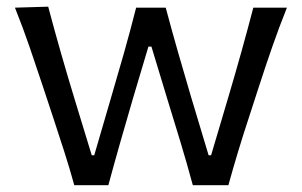

<svg xmlns="http://www.w3.org/2000/svg" viewBox="-20 -544 886 564"><path d="M198.2 0Q184.6 -49.3 168.7 -98.9Q152.8 -148.4 136.2 -198.7L105.5 -291.5Q86.4 -349.1 66.9 -406Q47.4 -462.9 23.9 -521.5L121.6 -524.4Q138.7 -459.5 159.2 -387.9Q179.7 -316.4 199.7 -251L249.5 -87.9H256.8L305.7 -255.4Q325.2 -321.3 344 -387.7Q362.8 -454.1 379.9 -521.5H466.8Q483.9 -457.5 503.2 -389.9Q522.5 -322.3 542 -256.8L592.8 -87.9H600.1L650.9 -259.3Q669.9 -323.2 689.5 -393.3Q709 -463.4 724.1 -521.5H822.8Q799.8 -463.9 779.8 -406.5Q759.8 -349.1 741.2 -291.5L711.4 -199.7Q694.8 -149.4 679.4 -98.6Q664.1 -47.9 650.9 0H546.4Q529.8 -61.5 510 -127.2Q490.2 -192.9 471.7 -252.4L424.8 -407.2H416L369.6 -251.5Q352.1 -191.9 333.5 -126.7Q314.9 -61.5 298.3 0Z"/></svg>

Font: Pinar DS3-Regular
Style: Regular
Weight: 400
Designer: Amin Abedi
Version: Version 2.000